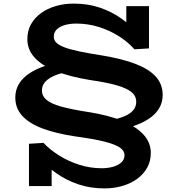

<svg xmlns="http://www.w3.org/2000/svg" viewBox="-20 -720 978 1067"><path d="M586 11 551 -48Q587 -51 620 -58Q653 -65 679.5 -77.5Q706 -90 721.5 -109Q737 -128 737 -154Q737 -187 710.5 -208.5Q684 -230 628.5 -246Q573 -262 482 -275Q365 -294 287 -326Q209 -358 170.5 -402Q132 -446 132 -502Q132 -549 152.5 -585.5Q173 -622 208.5 -647.5Q244 -673 290.5 -686.5Q337 -700 389 -700Q470 -700 536.5 -677Q603 -654 656 -616Q709 -578 750 -532L682 -526V-686H808V-451L727 -446Q692 -486 641 -518.5Q590 -551 529.5 -570Q469 -589 404 -589Q369 -589 341 -581Q313 -573 296 -557Q279 -541 279 -516Q279 -497 293 -483Q307 -469 338.5 -457Q370 -445 422.5 -434Q475 -423 552 -411Q660 -393 734 -364.5Q808 -336 846 -294Q884 -252 884 -192Q884 -151 864 -117.5Q844 -84 805 -58.5Q766 -33 711 -16Q656 1 586 11ZM560 327Q481 327 414 304Q347 281 293.5 243Q240 205 199 159L267 153V314H141V79L222 74Q255 110 306 142.5Q357 175 418.5 195Q480 215 545 215Q579 215 607.5 207Q636 199 654 183Q672 167 672 142Q672 118 646 100Q620 82 560.5 67Q501 52 398 38Q291 22 216.5 -6Q142 -34 103.5 -76.5Q65 -119 65 -178Q65 -220 85.5 -254Q106 -288 145 -313.5Q184 -339 239 -356.5Q294 -374 364 -384L399 -325Q361 -323 327.5 -314.5Q294 -306 268 -292.5Q242 -279 227.5 -260.5Q213 -242 213 -217Q213 -186 239 -164.5Q265 -143 321 -127.5Q377 -112 467 -98Q584 -80 661.5 -47.5Q739 -15 778.5 29Q818 73 818 130Q818 176 797.5 212.5Q777 249 741.5 274.5Q706 300 659.5 313.5Q613 327 560 327Z"/></svg>

Font: BioRhyme SemiExpanded
Style: Bold
Weight: 700
Width: 6
Designer: Aoife Mooney
Foundry: Aoife Mooney Type
Version: Version 1.600;gftools[0.9.33]